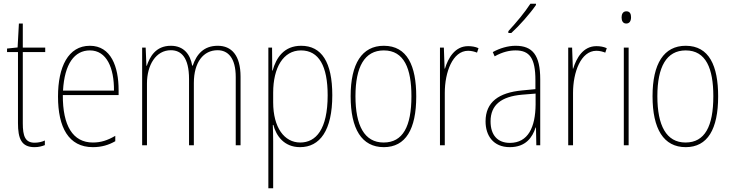

<svg xmlns="http://www.w3.org/2000/svg" viewBox="-20 -784 3946 1036"><path d="M167 -14C116 -14 103 -49 103 -119V-503H224V-527H103V-657H82L75 -528L18 -522V-503H77V-120C77 -37 95 10 166 10C190 10 206 5 222 -1V-26C208 -19 188 -14 167 -14Z M465 -537C348 -537 293 -423 293 -263C293 -97 350 10 481 10C529 10 567 -2 602 -22V-51C559 -26 524 -15 481 -15C373 -15 318 -106 319 -271H620V-298C620 -424 579 -537 465 -537ZM465 -512C556 -512 596 -417 595 -295H320C328 -440 382 -512 465 -512Z M1155 -537C1080 -537 1041 -492 1020 -430H1017C1007 -490 972 -537 902 -537C819 -537 788 -476 772 -429H770L766 -527H747V0H773V-333C773 -433 821 -513 902 -513C957 -513 1000 -475 1000 -357V0H1026V-336C1026 -449 1078 -513 1154 -513C1209 -513 1252 -473 1252 -368V0H1278V-370C1278 -486 1229 -537 1155 -537Z M1605 -537C1512 -537 1470 -472 1451 -403H1449L1448 -527H1428V232H1454V-21C1454 -56 1453 -88 1452 -110H1455C1470 -51 1513 10 1599 10C1706 10 1773 -80 1773 -270C1773 -449 1715 -537 1605 -537ZM1604 -512C1701 -512 1748 -427 1748 -270C1748 -86 1685 -15 1600 -15C1514 -15 1454 -96 1454 -232V-284C1454 -418 1508 -512 1604 -512Z M2226 -264C2226 -428 2178 -537 2051 -537C1933 -537 1872 -440 1872 -265C1872 -88 1932 10 2051 10C2169 10 2226 -87 2226 -264ZM1898 -265C1898 -423 1947 -512 2051 -512C2161 -512 2200 -413 2200 -265C2200 -102 2154 -15 2050 -15C1946 -15 1898 -107 1898 -265Z M2506 -535C2434 -535 2398 -470 2381 -414H2379L2375 -527H2354V0H2380V-283C2380 -394 2422 -510 2506 -510C2525 -510 2541 -505 2554 -500L2562 -524C2545 -532 2525 -535 2506 -535Z M2872 -757V-764H2842C2810 -715 2768 -665 2723 -616V-606H2739C2782 -645 2839 -709 2872 -757ZM2762 -537C2721 -537 2677 -524 2639 -503L2649 -480C2692 -504 2729 -512 2762 -512C2837 -512 2869 -471 2869 -351V-303L2796 -296C2672 -284 2600 -234 2600 -129C2600 -53 2641 10 2731 10C2817 10 2853 -43 2870 -96H2872L2874 0H2895V-356C2895 -486 2854 -537 2762 -537ZM2796 -273 2870 -279V-220C2869 -98 2830 -13 2731 -13C2665 -13 2627 -55 2627 -129C2627 -219 2686 -263 2796 -273Z M3198 -535C3126 -535 3090 -470 3073 -414H3071L3067 -527H3046V0H3072V-283C3072 -394 3114 -510 3198 -510C3217 -510 3233 -505 3246 -500L3254 -524C3237 -532 3217 -535 3198 -535Z M3360 -723C3340 -723 3334 -706 3334 -690C3334 -672 3341 -657 3359 -657C3377 -657 3385 -671 3385 -691C3385 -707 3380 -723 3360 -723ZM3372 -527H3346V0H3372Z M3855 -264C3855 -428 3807 -537 3680 -537C3562 -537 3501 -440 3501 -265C3501 -88 3561 10 3680 10C3798 10 3855 -87 3855 -264ZM3527 -265C3527 -423 3576 -512 3680 -512C3790 -512 3829 -413 3829 -265C3829 -102 3783 -15 3679 -15C3575 -15 3527 -107 3527 -265Z"/></svg>

Font: Noto Sans Arabic UI Cn Th
Style: Regular
Weight: 100
Width: 3
Designer: Monotype Design Team, Nadine Chahine and Nizar Qandah
Foundry: Monotype Imaging Inc.
Version: Version 2.010